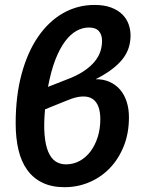

<svg xmlns="http://www.w3.org/2000/svg" viewBox="-20 -751 579 778"><path d="M162.5 -308Q157 -248 160.5 -205.8Q164 -163.5 175.2 -136.5Q186.5 -109.5 204.8 -97.2Q223 -85 247.5 -85Q277.5 -85 303 -99Q328.5 -113 347 -137.8Q365.5 -162.5 376 -195.8Q386.5 -229 386.5 -268Q386.5 -297.5 378.8 -318.5Q371 -339.5 355 -350.2Q339 -361 313.5 -360Q288 -359 253 -344.5ZM265 -434.5Q300 -449 324.5 -466.2Q349 -483.5 364.5 -502.8Q380 -522 386.8 -543Q393.5 -564 393.5 -585.5Q393.5 -610 380.8 -624.8Q368 -639.5 340 -639.5Q314.5 -639.5 290 -626Q265.5 -612.5 243.8 -583.5Q222 -554.5 204.2 -508.8Q186.5 -463 174.5 -399ZM367.5 -430Q399 -430.5 424 -419.2Q449 -408 466.5 -387.8Q484 -367.5 493.2 -339Q502.5 -310.5 502.5 -276Q502.5 -211 481.5 -158.8Q460.5 -106.5 424.8 -69.5Q389 -32.5 341.8 -12.5Q294.5 7.5 241.5 7.5Q190 7.5 152.5 -10.5Q115 -28.5 90.8 -61.8Q66.5 -95 55 -143Q43.5 -191 43.5 -251Q43.5 -363 67.8 -452Q92 -541 135 -603Q178 -665 236.2 -698Q294.5 -731 363 -731Q403 -731 431 -720.2Q459 -709.5 476.2 -692Q493.5 -674.5 501.2 -652.5Q509 -630.5 509 -607.5Q509 -580 501 -556Q493 -532 475.8 -510.5Q458.5 -489 431.8 -469Q405 -449 367.5 -430Z"/></svg>

Font: Lato 2
Style: Bold Italic
Weight: 700
Italic angle: -7°
Designer: Lukasz Dziedzic with Adam Twardoch and Botio Nikoltchev
Foundry: tyPoland Lukasz Dziedzic
Version: Version 2.015; 2015-08-06; http://www.latofonts.com/